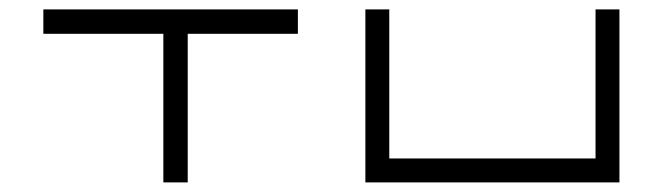

<svg xmlns="http://www.w3.org/2000/svg" viewBox="-20 -380 1382 400"><path d="M600.6 -360.4Q600.6 -343.8 600.6 -309.6Q524.4 -309.6 371.1 -309.6Q371.1 -207 371.1 0Q354.5 0 320.3 0Q320.3 -103.5 320.3 -309.6Q237.3 -309.6 70.3 -309.6Q70.3 -327.1 70.3 -360.4Q154.3 -360.4 320.3 -360.4Q336.9 -360.4 371.1 -360.4Q428.7 -360.4 485.4 -360.4Q543 -360.4 600.6 -360.4Z M1220.7 -360.4Q1237.3 -360.4 1270.5 -360.4Q1270.5 -240.2 1270.5 0Q1257.8 0 1230.5 0Q1227.5 0 1220.7 0Q1077.1 0 791 0Q774.4 0 741.2 0Q741.2 -120.1 741.2 -360.4Q757.8 -360.4 791 -360.4Q791 -256.8 791 -49.8Q934.6 -49.8 1220.7 -49.8Q1220.7 -127.9 1220.7 -205.1Q1220.7 -282.2 1220.7 -360.4Z"/></svg>

Font: Tsing
Style: Bold
Weight: 400
Designer: iepn
Foundry: Jiangxue academy
Version: Version 1.0